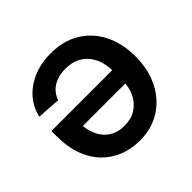

<svg xmlns="http://www.w3.org/2000/svg" viewBox="-140 -689 846 846"><g transform="rotate(-45 283.5 -266.0)"><path d="M274.4 -540.5Q353.5 -540.5 410.6 -505.9Q467.8 -471.2 498.8 -409.4Q529.8 -347.7 529.8 -266.6Q529.8 -185.5 498.5 -123.3Q467.3 -61 411.4 -25.6Q355.5 9.8 281.2 9.8Q229 9.8 184.1 -8.1Q139.2 -25.9 105.7 -60.5Q72.3 -95.2 53.7 -145.8Q35.2 -196.3 35.2 -261.7V-296.4H476.6V-213.9H94.7L147.5 -238.3Q147.5 -191.9 163.1 -157.2Q178.7 -122.6 208.5 -103.5Q238.3 -84.5 279.8 -84.5Q321.8 -84.5 351.8 -103.8Q381.8 -123 398.2 -156.7Q414.6 -190.4 414.6 -233.9V-287.1Q414.6 -336.4 397.5 -372.3Q380.4 -408.2 348.6 -427.5Q316.9 -446.8 272.5 -446.8Q241.7 -446.8 217.5 -437.7Q193.4 -428.7 176.8 -411.9Q160.2 -395 152.3 -371.1L42 -378.4Q52.7 -426.8 84.7 -463.1Q116.7 -499.5 165.3 -520Q213.9 -540.5 274.4 -540.5Z"/></g></svg>

Font: Inter Cardless Tabular Medium
Style: Regular
Weight: 500
Designer: Rasmus Andersson
Foundry: rsms
Version: Version 4.000;git-4fc901f